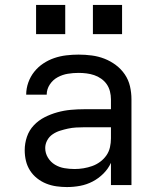

<svg xmlns="http://www.w3.org/2000/svg" viewBox="-20 -749 640 777"><path d="M251 8Q230 8 208.5 5Q187 2 167 -6Q147 -14 130 -27.5Q113 -41 101.5 -59Q90 -77 85 -98Q80 -119 80 -141Q80 -169 89 -195.5Q98 -222 117 -242Q136 -262 160.5 -274.5Q185 -287 212 -294.5Q239 -302 266.5 -304.5Q294 -307 321 -307H429V-347Q429 -363 425 -379Q421 -395 412 -408Q403 -421 389.5 -430.5Q376 -440 361 -445Q346 -450 330 -452Q314 -454 298 -454Q276 -454 254.5 -450.5Q233 -447 213.5 -436.5Q194 -426 181.5 -407Q169 -388 169 -366H86Q86 -391 94.5 -415Q103 -439 118.5 -458.5Q134 -478 155 -492Q176 -506 199.5 -514Q223 -522 248 -525Q273 -528 298 -528Q325 -528 351.5 -524.5Q378 -521 402.5 -511.5Q427 -502 448.5 -486Q470 -470 485 -448Q500 -426 506 -400Q512 -374 512 -347V0H429V-90Q418 -66 398.5 -46.5Q379 -27 355 -14.5Q331 -2 304.5 3Q278 8 251 8ZM282 -65Q300 -65 318 -68Q336 -71 353 -77Q370 -83 385 -94Q400 -105 410.5 -120Q421 -135 425 -153Q429 -171 429 -189V-234H321Q305 -234 288 -233Q271 -232 255 -228.5Q239 -225 223 -220Q207 -215 193 -205.5Q179 -196 171 -181Q163 -166 163 -150Q163 -129 174 -111Q185 -93 202.5 -82.5Q220 -72 240.5 -68.5Q261 -65 282 -65ZM356 -611V-729H474V-611ZM126 -611V-729H244V-611Z"/></svg>

Font: Iosevka SS04 Extended
Style: Regular
Weight: 400
Width: 7
Monospace: yes
Designer: Belleve Invis
Foundry: Belleve Invis
Version: Version 19.0.0; ttfautohint (v1.8.4)